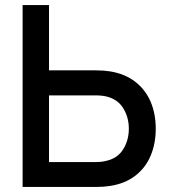

<svg xmlns="http://www.w3.org/2000/svg" viewBox="-20 -740 676 760"><path d="M69.5 0V-720H174V-461.5H360.5Q391 -461.5 415.5 -457.5Q474 -448 514.8 -416.8Q555.5 -385.5 576 -337.8Q596.5 -290 596.5 -230.5Q596.5 -171.5 576.2 -123.5Q556 -75.5 515.2 -44.2Q474.5 -13 415.5 -4Q391 0 360.5 0ZM356.5 -98.5Q383.5 -98.5 401.5 -103.5Q446.5 -114 468.2 -150Q490 -186 490 -230.5Q490 -275 468.2 -311Q446.5 -347 401.5 -358Q383 -362.5 356.5 -362.5H174V-98.5Z"/></svg>

Font: Hauora SemiBold
Style: Regular
Weight: 600
Designer: Wayne Shih
Foundry: WCYS
Version: Version 1.001